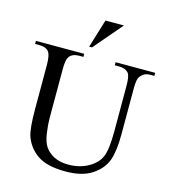

<svg xmlns="http://www.w3.org/2000/svg" viewBox="-128 -980 978 1098"><g transform="rotate(15 361.0 -430.5)"><path d="M477.1 -644V-662.1H711.4V-644H686.5Q647.5 -644 626.5 -611.3Q616.2 -596.2 616.2 -541V-272.5Q616.2 -172.9 596.4 -117.9Q576.7 -63 518.8 -23.7Q460.9 15.6 361.3 15.6Q252.9 15.6 196.8 -22Q140.6 -59.6 117.2 -123Q101.6 -166.5 101.6 -286.1V-544.9Q101.6 -606 84.7 -625Q67.9 -644 30.3 -644H5.4V-662.1H291.5V-644H266.1Q225.1 -644 207.5 -618.2Q195.3 -600.6 195.3 -544.9V-256.3Q195.3 -217.8 202.4 -168Q209.5 -118.2 228 -90.3Q246.6 -62.5 281.5 -44.4Q316.4 -26.4 367.2 -26.4Q432.1 -26.4 483.4 -54.7Q534.7 -83 553.5 -127.2Q572.3 -171.4 572.3 -276.9V-544.9Q572.3 -606.9 558.6 -622.6Q539.6 -644 502 -644ZM468.8 -877.4 324.7 -709H308.1L359.4 -877.4Z"/></g></svg>

Font: Jameel Khushkhat-L
Style: Regular
Weight: 400
Version: Version 3.5